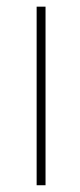

<svg xmlns="http://www.w3.org/2000/svg" viewBox="-20 -548 238 568"><path d="M114.7 -528.3V0H88.4V-528.3Z"/></svg>

Font: Vazirmatn FD Thin
Style: Regular
Weight: 100
Designer: Saber Rastikerdar
Foundry: Saber Rastikerdar
Version: Version 33.003